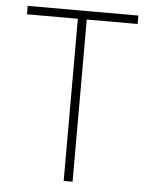

<svg xmlns="http://www.w3.org/2000/svg" viewBox="-52 -754 626 797"><g transform="rotate(5 261.5 -355.5)"><path d="M280.3 -710.9V0H243.2V-710.9ZM492.2 -710.9V-675.8H31.2V-710.9Z"/></g></svg>

Font: Roboto Condensed ExtraLight
Style: Regular
Weight: 250
Designer: Christian Robertson
Foundry: Google
Version: Version 3.008; 2023